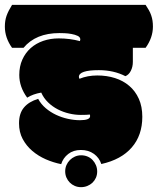

<svg xmlns="http://www.w3.org/2000/svg" viewBox="-66 -670 652 794"><path d="M306.6 -189.9Q306.6 -190.9 306.4 -192.4Q306.2 -193.8 305.7 -196.3Q294.9 -194.8 268.1 -194.8Q244.1 -194.8 219.5 -200.7Q194.8 -206.5 172.6 -218Q150.4 -229.5 132.6 -246.8Q114.7 -264.2 104.5 -287.1Q70.3 -281.2 46.4 -266.1Q13.7 -310.5 13.7 -359.9Q13.7 -395.5 26.4 -423.6Q39.1 -451.7 61 -471.2Q83 -490.7 112.8 -501Q142.6 -511.2 176.8 -511.2Q222.7 -511.2 264.6 -500Q266.1 -503.9 266.1 -506.8Q266.1 -516.6 255.1 -521.7Q244.1 -526.9 229.5 -529.5Q214.8 -532.2 200.7 -532.7Q186.5 -533.2 179.7 -533.2Q82 -533.2 31.2 -472.2H-16.1Q-45.9 -513.7 -45.9 -560.1Q-45.9 -585 -38.8 -605Q-31.7 -625 -16.1 -649.9H536.1Q543.9 -638.2 549.8 -627.7Q555.7 -617.2 559.3 -606.4Q563 -595.7 564.7 -584.5Q566.4 -573.2 566.4 -560.1Q566.4 -514.2 536.1 -472.2H483.4V-414.1Q483.4 -393.6 475.1 -377.2Q466.8 -360.8 452.6 -355Q404.3 -379.9 342.8 -379.9Q260.3 -379.9 260.3 -352.1Q260.3 -348.1 262.7 -344.2Q295.9 -357.9 336.4 -357.9Q375.5 -357.9 409.4 -347.2Q443.4 -336.4 468.5 -314.9Q493.7 -293.5 508.1 -261.5Q522.5 -229.5 522.5 -187Q522.5 -110.4 478.8 -60.1Q435.1 -9.8 353 8.3Q344.2 -18.1 322 -33.9Q299.8 -49.8 268.6 -49.8Q237.3 -49.8 216.1 -33.2Q194.8 -16.6 187 8.8Q154.8 2.4 123.5 -11.2Q92.3 -24.9 67.6 -45.9Q43 -66.9 27.8 -95.2Q12.7 -123.5 12.7 -160.2Q12.7 -201.2 33 -225.3Q53.2 -249.5 91.8 -261.2Q103.5 -239.3 123 -222.7Q142.6 -206.1 166 -195.1Q189.5 -184.1 215.1 -178.5Q240.7 -172.9 264.6 -172.9Q306.6 -172.9 306.6 -189.9ZM269.5 -27.8Q283.7 -27.8 295.9 -22.7Q308.1 -17.6 316.9 -8.3Q325.7 1 330.8 13.2Q335.9 25.4 335.9 39.1Q335.9 53.2 330.6 65.2Q325.2 77.1 316.2 85.7Q307.1 94.2 294.9 99.1Q282.7 104 269 104Q255.4 104 243.4 98.9Q231.4 93.8 222.7 85Q213.9 76.2 208.7 64.2Q203.6 52.2 203.6 38.6Q203.6 24.9 208.7 12.9Q213.9 1 222.9 -8.1Q231.9 -17.1 243.9 -22.5Q255.9 -27.8 269.5 -27.8Z"/></svg>

Font: Modak sl
Style: Regular
Weight: 400
Designer: Sarang Kulkarni, Maithili Shingre, Noopur Datye
Foundry: Ek Type
Version: Version 1.036;PS Version 1.000;hotconv 1.0.79;makeotf.lib2.5